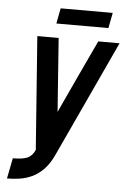

<svg xmlns="http://www.w3.org/2000/svg" viewBox="-55 -644 577 872"><g transform="rotate(5 233.0 -208.5)"><path d="M369.1 -468.8H466.3L221.7 58.1Q202.6 100.6 178 126.5Q153.3 152.3 125.5 165.5Q97.7 178.7 68.1 183.1Q38.6 187.5 10.3 187.5L28.8 93.8Q76.2 93.8 96.9 83.5Q117.7 73.2 129.4 46.9L91.3 -468.8H188.5L212.9 -133.8Q253.9 -222.2 293.5 -307.6Q347.7 -423.8 369.1 -468.8ZM409.7 -533.2H172.4L186 -603.5H423.3Z"/></g></svg>

Font: Lambda
Style: Italic
Weight: 400
Italic angle: -11°
Designer: GGBotNet
Version: 0.22